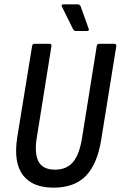

<svg xmlns="http://www.w3.org/2000/svg" viewBox="-20 -857 556 885"><path d="M227 8Q129 8 85.5 -50Q42 -108 59 -221L128 -645Q130 -655 138 -655H208Q219 -655 217 -644L149 -219Q138 -148 158 -111.5Q178 -75 234 -75Q287 -75 316.5 -110Q346 -145 358 -220L426 -645Q428 -655 436 -655H507Q517 -655 516 -644L447 -216Q429 -101 376 -46.5Q323 8 227 8ZM330 -714Q325 -714 321.5 -717Q318 -720 316 -724L265 -827Q263 -831 265 -834Q267 -837 272 -837H338Q348 -837 352 -827L389 -724Q391 -720 388.5 -717Q386 -714 381 -714Z"/></svg>

Font: Sofia Sans Condensed SemiBold
Style: Italic
Weight: 600
Italic angle: -9°
Version: Version 4.100